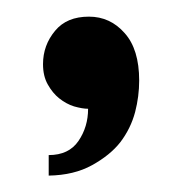

<svg xmlns="http://www.w3.org/2000/svg" viewBox="-20 -133 229 233"><path d="M32.2 -55.2Q32.2 -78.1 46.9 -95.7Q61 -112.8 87.9 -112.8Q113.8 -112.8 131.3 -92.8Q148.9 -73.2 148.9 -35.2Q148.9 -16.1 144 2.9Q138.7 22.9 126 39.6Q113.8 55.2 91.8 67.4Q69.8 79.6 39.1 80.1V55.2Q63.5 55.2 75.2 38.1Q86.9 21 86.9 -1Q80.1 -1 69.8 -3.9Q60.5 -6.8 51.8 -13.7Q43.9 -20 38.1 -30.3Q32.2 -40.5 32.2 -55.2Z"/></svg>

Font: SimahzazaarabicW05-Medium
Style: Regular
Weight: 500
Designer: Ahmed zaza
Foundry: Ahmed zaza
Version: Version 1.001